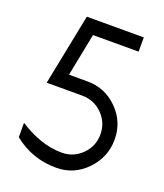

<svg xmlns="http://www.w3.org/2000/svg" viewBox="-120 -707 678 792"><g transform="rotate(20 219.0 -310.5)"><path d="M218.8 3.9Q112.3 3.9 31.2 -62V-125Q127.9 -62.5 218.8 -62.5Q270.5 -62.5 307.1 -99.1Q343.8 -135.7 343.8 -187.5Q343.8 -239.3 307.1 -275.9Q270.5 -312.5 218.8 -312.5H62.5L125 -625H375V-562.5H174.8L137.7 -375H218.8Q296.4 -375 351.3 -320.1Q406.2 -265.1 406.2 -187.5Q406.2 -109.9 351.3 -53Q296.4 3.9 218.8 3.9Z"/></g></svg>

Font: Juliett
Style: Regular
Weight: 400
Designer: GGBotNet
Foundry: GGBotNet
Version: 0.60